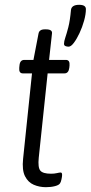

<svg xmlns="http://www.w3.org/2000/svg" viewBox="-20 -772 377 798"><path d="M171 6Q144 6 120.5 -4Q97 -14 84 -39.5Q71 -65 76 -112L113 -467H75Q58 -467 60 -490L61 -500Q63 -523 81 -523H119L140 -632Q143 -650 166 -650H171Q199 -650 196 -632L184 -523H254Q271 -523 269 -500L268 -490Q265 -467 248 -467H178L141 -116Q137 -76 147.5 -63Q158 -50 192 -50Q206 -50 216.5 -52.5Q227 -55 232 -55Q239 -55 238 -43Q238 -38 235.5 -26.5Q233 -15 230 -11Q226 -3 209 1.5Q192 6 171 6ZM265 -578Q258 -578 252 -580.5Q246 -583 246 -590Q246 -600 251.5 -616Q257 -632 264 -659Q271 -686 275 -731Q278 -752 309 -752Q337 -752 337 -734Q337 -713 329.5 -686Q322 -659 310.5 -634.5Q299 -610 287 -594Q275 -578 265 -578Z"/></svg>

Font: Asap Condensed Condensed Light
Style: Italic
Weight: 300
Width: 3
Italic angle: -6°
Designer: Pablo Cosgaya
Foundry: Omnibus-Type
Version: Version 3.001; ttfautohint (v1.8.4.7-5d5b)